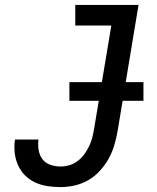

<svg xmlns="http://www.w3.org/2000/svg" viewBox="-20 -755 640 783"><path d="M227 8Q200 8 173.5 4Q147 0 123.5 -11Q100 -22 82 -40Q64 -58 53.5 -81.5Q43 -105 40 -132Q37 -159 41 -186Q41 -186 41 -186Q41 -186 41 -186H137Q137 -186 137 -186Q137 -186 137 -186Q134 -165 137.5 -143.5Q141 -122 153 -106Q165 -90 185 -83Q205 -76 227 -76Q245 -76 263.5 -81.5Q282 -87 297.5 -99Q313 -111 324.5 -127Q336 -143 344 -160Q352 -177 356.5 -195Q361 -213 364 -231L434 -651H287V-735H545L459 -217Q454 -189 445.5 -161Q437 -133 422.5 -107Q408 -81 387 -58Q366 -35 339.5 -20Q313 -5 284 1.5Q255 8 227 8ZM263 -344V-420H565V-344Z"/></svg>

Font: Iosevka Curly Slab MdEx
Style: Italic
Weight: 500
Width: 7
Italic angle: -9°
Monospace: yes
Designer: Belleve Invis
Foundry: Belleve Invis
Version: Version 11.0.0; ttfautohint (v1.8.3)